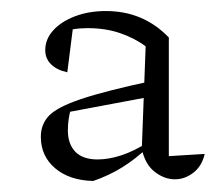

<svg xmlns="http://www.w3.org/2000/svg" viewBox="-20 -732 397 348"><path d="M297 -407Q278 -407 260.5 -420.5Q243 -434 237 -462L244 -648Q224 -663 197.5 -672Q171 -681 139 -681Q125 -681 113 -679Q101 -677 88 -674L113 -688L102 -601Q83 -605 72.5 -615.5Q62 -626 62 -641Q62 -661 76.5 -677Q91 -693 116 -702.5Q141 -712 172 -712Q240 -712 286 -664V-449L351 -453Q346 -431 330.5 -419Q315 -407 297 -407ZM149 -404Q106 -405 80 -427Q54 -449 54 -484Q54 -507 69 -522.5Q84 -538 127 -552.5Q170 -567 254 -585V-557L94 -527L109 -536Q106 -527 104.5 -516.5Q103 -506 103 -496Q103 -471 116.5 -457Q130 -443 157 -443Q177 -443 200 -450.5Q223 -458 248 -474V-465Q226 -444 202 -429Q178 -414 149 -404Z"/></svg>

Font: Piazzolla Thin ExtraLight
Style: Regular
Weight: 250
Version: Version 2.005